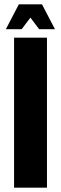

<svg xmlns="http://www.w3.org/2000/svg" viewBox="-20 -867 282 887"><path d="M45 -693H197V0H45ZM74 -847H174L234 -732H161ZM67 -847H167L80 -732H7Z"/></svg>

Font: Khand Variable Light
Style: Regular
Weight: 300
Designer: Satya Rajpurohit
Foundry: Indian Type Foundry
Version: Version 3.000